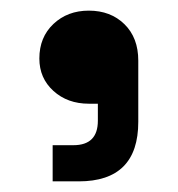

<svg xmlns="http://www.w3.org/2000/svg" viewBox="-20 -194 334 361"><path d="M79 147V79H118Q164 79 164 33V1H147Q107 1 80.5 -23Q54 -47 54 -84Q54 -124 80.5 -149Q107 -174 147 -174Q188 -174 214 -148.5Q240 -123 240 -80V35Q240 147 128 147Z"/></svg>

Font: Space Grotesk Light
Style: Bold
Weight: 700
Version: Version 2.000